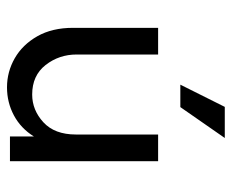

<svg xmlns="http://www.w3.org/2000/svg" viewBox="-76 -568 652 540"><g transform="rotate(90 250.0 -298.0)"><path d="M225.7 8.3Q181.9 8.3 143.8 -13.5Q105.6 -35.4 81.9 -77.1Q58.3 -118.8 58.3 -177.1V-416.7H133.3V-187.5Q133.3 -138.2 162.8 -100.3Q192.4 -62.5 245.8 -62.5Q289.6 -62.5 324 -94.1Q358.3 -125.7 358.3 -185.4V-416.7H433.3V0H363.9V-67.4Q341 -30.6 304.5 -11.1Q268.1 8.3 225.7 8.3ZM218.1 -479.2 280.6 -604.2H368.1L281.2 -479.2Z"/></g></svg>

Font: co2trust
Style: Regular
Weight: 400
Designer: Kristian Moeller
Foundry: Dicotype
Version: Version 1.000